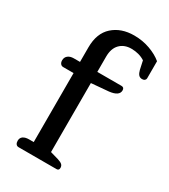

<svg xmlns="http://www.w3.org/2000/svg" viewBox="-178 -807 788 894"><g transform="rotate(30 215.5 -360.0)"><path d="M69 0Q60 0 55 -6.5Q50 -13 50 -24Q50 -40 61.5 -48Q73 -56 93 -56H118V-427H62Q53 -427 47.5 -434Q42 -441 42 -452Q42 -468 53.5 -477.5Q65 -487 85 -487H118V-565Q118 -641 162 -680.5Q206 -720 276 -720Q321 -720 361 -705.5Q401 -691 427 -669V-577Q427 -571 422 -566.5Q417 -562 408 -562Q396 -562 389 -570Q382 -578 378 -594L368 -640Q337 -660 295 -660Q257 -660 234 -636.5Q211 -613 211 -569V-487H341Q356 -487 356 -471Q356 -441 304 -435L211 -427V-56L256 -43Q272 -38 279 -31.5Q286 -25 286 -14Q286 0 273 0Z"/></g></svg>

Font: Maitree Medium
Style: Regular
Weight: 500
Designer: CadsonDemak Team
Foundry: CadsonDemak
Version: Version 1.010